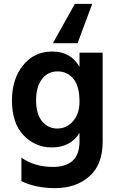

<svg xmlns="http://www.w3.org/2000/svg" viewBox="-20 -780 611 995"><path d="M458 -760 382 -556H254L368 -760ZM277 -114Q326 -114 359 -152.5Q392 -191 392 -253Q392 -334 360 -372Q328 -410 279 -410Q227 -410 197 -369.5Q167 -329 167 -260Q167 -189 198 -151.5Q229 -114 277 -114ZM392 -507H512V-46Q512 74 442.5 134.5Q373 195 266 195Q166 195 91 159V37Q159 85 254 85Q392 85 392 -47V-91Q346 -16 248 -16Q163 -16 102.5 -78.5Q42 -141 42 -260Q42 -370 99.5 -441.5Q157 -513 251 -513Q346 -513 392 -434Z"/></svg>

Font: Hind SemiBold
Style: Regular
Weight: 600
Designer: Manushi Parikh, Satya Rajpurohit
Foundry: Indian Type Foundry
Version: Version 2.001;PS 1.0;hotconv 1.0.79;makeotf.lib2.5.61930; tt